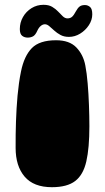

<svg xmlns="http://www.w3.org/2000/svg" viewBox="-20 -767 437 799"><path d="M196 12Q120 12 82.5 -32Q45 -76 45 -151.5Q45 -179 45.2 -206.5Q45.5 -234 46.5 -261.2Q47.5 -288.5 49 -315.5Q50.5 -342.5 53 -369Q55.5 -395.5 59 -420.8Q62.5 -446 67.5 -470Q80.5 -534 112.5 -566.8Q144.5 -599.5 213.5 -599.5Q269 -599.5 297.8 -569.5Q326.5 -539.5 335 -495Q338 -479.5 340.5 -460.5Q343 -441.5 344.8 -420Q346.5 -398.5 348 -375.8Q349.5 -353 350.2 -330Q351 -307 351.5 -284.5Q352 -262 352 -241.5Q352 -151 339.2 -95.2Q326.5 -39.5 293 -13.8Q259.5 12 196 12ZM95.5 -610.5Q81.5 -610.5 72 -618.2Q62.5 -626 62.5 -646Q62.5 -673 75.5 -696Q88.5 -719 111 -733Q133.5 -747 161 -747Q183 -747 197.2 -738.5Q211.5 -730 222 -718.8Q232.5 -707.5 241.5 -699Q250.5 -690.5 261 -690.5Q272.5 -690.5 280 -697.2Q287.5 -704 296.5 -721Q303.5 -734 311.5 -740Q319.5 -746 333.5 -746Q345 -746 354.5 -738.2Q364 -730.5 364 -707.5Q364 -684 349.8 -662.2Q335.5 -640.5 313.5 -627Q291.5 -613.5 267 -613.5Q246.5 -613.5 231.8 -621.5Q217 -629.5 205.8 -639.8Q194.5 -650 185.2 -658Q176 -666 167 -666Q158 -666 149.8 -659.2Q141.5 -652.5 135.5 -639.5Q127 -620.5 117 -615.5Q107 -610.5 95.5 -610.5Z"/></svg>

Font: Gluten Thin Black
Style: Regular
Weight: 900
Version: Version 1.300